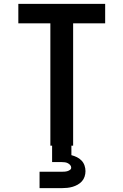

<svg xmlns="http://www.w3.org/2000/svg" viewBox="-20 -755 640 995"><path d="M241 0V-634H75V-735H525V-634H359V0ZM185 220V135H300Q307 135 314.5 134.5Q322 134 329 132Q336 130 342.5 125.5Q349 121 349 114Q349 106 343.5 100Q338 94 331 90.5Q324 87 316 86Q308 85 300 85H250V0H350V49Q365 53 378.5 59.5Q392 66 402.5 77Q413 88 418 102.5Q423 117 423 132Q423 146 418.5 160Q414 174 404.5 184.5Q395 195 382.5 202Q370 209 356.5 213Q343 217 328.5 218.5Q314 220 300 220Z"/></svg>

Font: Iosevka Extended
Style: Bold
Weight: 700
Width: 7
Monospace: yes
Designer: Belleve Invis
Foundry: Belleve Invis
Version: Version 32.5.0; ttfautohint (v1.8.4)